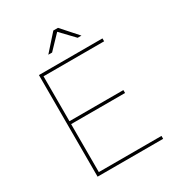

<svg xmlns="http://www.w3.org/2000/svg" viewBox="-206 -1015 1055 1144"><g transform="rotate(-30 322.0 -443.0)"><path d="M565 -699V-679H148V-370H519V-350H148V-20H579V0H128V-699ZM439 -776 351 -868 263 -776H237L335 -886H367L465 -776Z"/></g></svg>

Font: Montserrat-Arabic Thin
Style: Regular
Weight: 250
Designer: Mohamed Gaber
Foundry: Kief Type Foundry
Version: Version 5.008